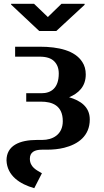

<svg xmlns="http://www.w3.org/2000/svg" viewBox="-20 -772 543 1003"><path d="M14 66C17 146 84 190 159 211L199 133C171 117 136 101 136 57C136 23 161 10 199 10H223C256 10 287 7 315 0C387 -18 449 -61 449 -148C449 -215 399 -247 341 -264C389 -284 428 -319 428 -383C428 -408 422 -430 410 -448C372 -508 286 -528 187 -528H59V-476H187C222 -476 247 -468 263 -452C279 -436 287 -415 287 -388C287 -311 246 -285 197 -285H117V-241H194C253 -241 308 -221 308 -139C308 -68 254 -41 201 -41H174C81 -41 14 -11 14 66ZM38 -748 185 -610H274L422 -747V-752H301L230 -683L158 -752H38Z"/></svg>

Font: Aerodynamic
Style: Regular
Weight: 500
Designer: Google
Version: Version 2.000980; 2014